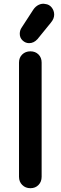

<svg xmlns="http://www.w3.org/2000/svg" viewBox="-20 -980 319 1010"><path d="M140 10Q114 10 97 -7Q80 -24 80 -50V-651Q80 -677 97 -693.5Q114 -710 140 -710Q166 -710 182.5 -693.5Q199 -677 199 -651V-50Q199 -24 182.5 -7Q166 10 140 10ZM133 -753Q114 -753 99 -767Q84 -781 84 -802Q84 -821 94 -835L155 -929Q167 -947 184.5 -955Q202 -963 218 -959Q239 -957 252 -940.5Q265 -924 265 -903Q265 -893 261 -882.5Q257 -872 247 -860L177 -774Q158 -753 133 -753Z"/></svg>

Font: National Park SemiBold
Style: Regular
Weight: 600
Designer: Andrea Herstowski, Ben Hoepner
Version: Version 1.009